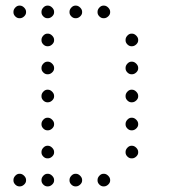

<svg xmlns="http://www.w3.org/2000/svg" viewBox="-20 -693 640 685"><path d="M49 -673Q41 -673 34.5 -666Q28 -659 28 -651V-649Q28 -641 34.5 -634.5Q41 -628 49 -628H51Q59 -628 66 -634.5Q73 -641 73 -649V-651Q73 -659 66 -666Q59 -673 51 -673ZM149 -673Q141 -673 134.5 -666Q128 -659 128 -651V-649Q128 -641 134.5 -634.5Q141 -628 149 -628H151Q159 -628 166 -634.5Q173 -641 173 -649V-651Q173 -659 166 -666Q159 -673 151 -673ZM249 -673Q241 -673 234.5 -666Q228 -659 228 -651V-649Q228 -641 234.5 -634.5Q241 -628 249 -628H251Q259 -628 266 -634.5Q273 -641 273 -649V-651Q273 -659 266 -666Q259 -673 251 -673ZM349 -673Q341 -673 334.5 -666Q328 -659 328 -651V-649Q328 -641 334.5 -634.5Q341 -628 349 -628H351Q359 -628 366 -634.5Q373 -641 373 -649V-651Q373 -659 366 -666Q359 -673 351 -673ZM149 -573Q141 -573 134.5 -566Q128 -559 128 -551V-549Q128 -541 134.5 -534.5Q141 -528 149 -528H151Q159 -528 166 -534.5Q173 -541 173 -549V-551Q173 -559 166 -566Q159 -573 151 -573ZM449 -573Q441 -573 434.5 -566Q428 -559 428 -551V-549Q428 -541 434.5 -534.5Q441 -528 449 -528H451Q459 -528 466 -534.5Q473 -541 473 -549V-551Q473 -559 466 -566Q459 -573 451 -573ZM149 -473Q141 -473 134.5 -466Q128 -459 128 -451V-449Q128 -441 134.5 -434.5Q141 -428 149 -428H151Q159 -428 166 -434.5Q173 -441 173 -449V-451Q173 -459 166 -466Q159 -473 151 -473ZM449 -473Q441 -473 434.5 -466Q428 -459 428 -451V-449Q428 -441 434.5 -434.5Q441 -428 449 -428H451Q459 -428 466 -434.5Q473 -441 473 -449V-451Q473 -459 466 -466Q459 -473 451 -473ZM149 -373Q141 -373 134.5 -366Q128 -359 128 -351V-349Q128 -341 134.5 -334.5Q141 -328 149 -328H151Q159 -328 166 -334.5Q173 -341 173 -349V-351Q173 -359 166 -366Q159 -373 151 -373ZM449 -373Q441 -373 434.5 -366Q428 -359 428 -351V-349Q428 -341 434.5 -334.5Q441 -328 449 -328H451Q459 -328 466 -334.5Q473 -341 473 -349V-351Q473 -359 466 -366Q459 -373 451 -373ZM149 -273Q141 -273 134.5 -266Q128 -259 128 -251V-249Q128 -241 134.5 -234.5Q141 -228 149 -228H151Q159 -228 166 -234.5Q173 -241 173 -249V-251Q173 -259 166 -266Q159 -273 151 -273ZM449 -273Q441 -273 434.5 -266Q428 -259 428 -251V-249Q428 -241 434.5 -234.5Q441 -228 449 -228H451Q459 -228 466 -234.5Q473 -241 473 -249V-251Q473 -259 466 -266Q459 -273 451 -273ZM149 -173Q141 -173 134.5 -166Q128 -159 128 -151V-149Q128 -141 134.5 -134.5Q141 -128 149 -128H151Q159 -128 166 -134.5Q173 -141 173 -149V-151Q173 -159 166 -166Q159 -173 151 -173ZM449 -173Q441 -173 434.5 -166Q428 -159 428 -151V-149Q428 -141 434.5 -134.5Q441 -128 449 -128H451Q459 -128 466 -134.5Q473 -141 473 -149V-151Q473 -159 466 -166Q459 -173 451 -173ZM49 -73Q41 -73 34.5 -66Q28 -59 28 -51V-49Q28 -41 34.5 -34.5Q41 -28 49 -28H51Q59 -28 66 -34.5Q73 -41 73 -49V-51Q73 -59 66 -66Q59 -73 51 -73ZM149 -73Q141 -73 134.5 -66Q128 -59 128 -51V-49Q128 -41 134.5 -34.5Q141 -28 149 -28H151Q159 -28 166 -34.5Q173 -41 173 -49V-51Q173 -59 166 -66Q159 -73 151 -73ZM249 -73Q241 -73 234.5 -66Q228 -59 228 -51V-49Q228 -41 234.5 -34.5Q241 -28 249 -28H251Q259 -28 266 -34.5Q273 -41 273 -49V-51Q273 -59 266 -66Q259 -73 251 -73ZM349 -73Q341 -73 334.5 -66Q328 -59 328 -51V-49Q328 -41 334.5 -34.5Q341 -28 349 -28H351Q359 -28 366 -34.5Q373 -41 373 -49V-51Q373 -59 366 -66Q359 -73 351 -73Z"/></svg>

Font: Doto Rounded Light
Style: Regular
Weight: 300
Monospace: yes
Version: Version 1.000